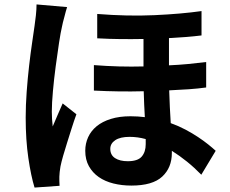

<svg xmlns="http://www.w3.org/2000/svg" viewBox="-20 -802 1040 867"><path d="M283 -770Q280 -762 277 -750Q274 -738 270.5 -725Q267 -712 264 -700.5Q261 -689 260 -682Q254 -657 246.5 -608Q239 -559 231.5 -502.5Q224 -446 219 -390.5Q214 -335 214 -298Q214 -283 215 -264.5Q216 -246 218 -231Q229 -257 240.5 -283.5Q252 -310 263 -335L325 -286Q314 -256 303.5 -222.5Q293 -189 283 -157.5Q273 -126 265 -98Q257 -70 253 -50Q251 -39 249.5 -25.5Q248 -12 248 -4Q248 4 248 15Q248 26 249 37L136 45Q120 -7 108 -88.5Q96 -170 96 -271Q96 -327 100.5 -388Q105 -449 111.5 -505.5Q118 -562 125 -609Q132 -656 136 -685Q139 -705 142 -732Q145 -759 145 -782ZM638 -174Q602 -184 565 -184Q523 -184 500.5 -169Q478 -154 478 -130Q478 -102 499.5 -88Q521 -74 557 -74Q602 -74 620 -95Q638 -116 638 -151ZM911 -407Q875 -402 833 -399Q791 -396 744 -394Q745 -354 747 -317Q749 -280 751 -246Q787 -233 818 -216.5Q849 -200 874.5 -183Q900 -166 920 -150Q940 -134 954 -121L889 -13Q858 -45 824.5 -72Q791 -99 756 -121V-111Q756 -45 712.5 -4.5Q669 36 573 36Q530 36 492 26.5Q454 17 426 -2.5Q398 -22 381.5 -51.5Q365 -81 365 -121Q365 -154 378 -182.5Q391 -211 416.5 -232Q442 -253 480.5 -265Q519 -277 569 -277Q586 -277 602 -276Q618 -275 634 -273Q632 -302 631 -331.5Q630 -361 629 -390Q519 -387 404 -393V-508Q520 -499 628 -502V-626Q578 -625 526 -625.5Q474 -626 419 -629V-739Q556 -728 677 -733.5Q798 -739 890 -752V-642Q858 -638 821 -635Q784 -632 743 -630V-507Q788 -509 830 -513Q872 -517 911 -522Z"/></svg>

Font: SpoqaHanSans-Bold
Style: Regular
Weight: 700
Designer: [Spoqa Han Sans] Dong-huui Kim \uAE40 \uB3D9 \uD718   [Noto Sans] Ryoko NISHIZUKA \u897F \u585A \u6DBC \u5B50  (kana & i
Foundry: Spoqa (http://www.spoqa-han-sans.com)
Version: Version 2.000